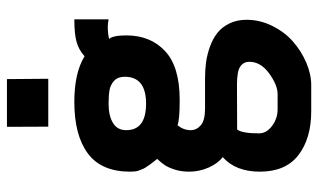

<svg xmlns="http://www.w3.org/2000/svg" viewBox="-203 -534 924 558"><g transform="rotate(-90 259.0 -255.0)"><path d="M169.4 -696.8H308.1L309.1 -576.7H169.9ZM264.2 89.8Q291 89.8 324.7 65.2Q358.4 40.5 358.4 7.8Q358.4 -9.3 344.5 -18.8Q330.6 -28.3 292 -28.3L161.6 -27.8Q150.4 -13.2 150.4 35.6Q150.4 57.6 172.1 73.7Q193.8 89.8 220.2 89.8ZM314.9 -354.5Q314.9 -374.5 303.2 -385.3Q291.5 -396 276.1 -398.7Q260.7 -401.4 236.3 -401.4Q201.7 -401.4 180.7 -388.7Q159.7 -376 159.7 -350.1Q159.7 -292.5 236.8 -292.5Q314.9 -292.5 314.9 -354.5ZM424.8 -399.9Q435.1 -389.2 435.1 -349.6Q435.1 -279.8 389.6 -237.3Q344.2 -194.8 247.6 -194.8H246.1Q189 -194.8 174.3 -201.2Q159.7 -184.1 159.7 -162.6Q159.7 -146 173.8 -133.5Q188 -121.1 222.7 -121.1H310.1Q334.5 -121.1 356.7 -118.2Q378.9 -115.2 402.1 -106.9Q425.3 -98.6 442.1 -85.4Q459 -72.3 469.7 -50.5Q480.5 -28.8 480.5 -0.5Q480.5 38.6 462.6 74.5Q444.8 110.4 417.2 134.5Q389.6 158.7 356 173.1Q322.3 187.5 290.5 187.5H214.8Q135.7 187.5 87.4 150.4Q39.1 113.3 39.1 38.1Q39.1 -32.2 81.5 -69.8Q63.5 -83 51.3 -110.1Q39.1 -137.2 39.1 -167.5Q39.1 -190.4 45.2 -209.2Q51.3 -228 57.9 -237.8Q64.5 -247.6 76.2 -260.3Q74.7 -262.2 68.4 -270Q62 -277.8 60.3 -280.5Q58.6 -283.2 54 -289.8Q49.3 -296.4 47.6 -300.5Q45.9 -304.7 43.2 -311.3Q40.5 -317.9 39.8 -324.7Q39.1 -331.5 39.1 -338.9Q39.1 -422.4 92 -461.7Q145 -501 241.7 -501Q326.2 -501 374.5 -471.2Q392.6 -487.8 416 -494.4Q439.5 -501 481.9 -501V-401.4Q467.3 -403.8 461.9 -403.8Q440.4 -403.8 424.8 -399.9Z"/></g></svg>

Font: Fantasque Sans Mono
Style: Bold
Weight: 700
Monospace: yes
Designer: Jany Belluz
Version: Version 1.8.0 ; ttfautohint (v1.8.2)